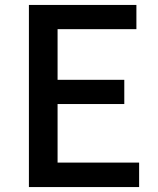

<svg xmlns="http://www.w3.org/2000/svg" viewBox="-20 -757 640 777"><path d="M97 0H543V-99H213V-336H483V-434H213V-639H532V-737H97Z"/></svg>

Font: Noto Sans TC Medium
Style: Regular
Weight: 500
Designer: Ryoko NISHIZUKA 西塚涼子 (kana, bopomofo & ideographs); Paul D. Hunt (Latin, Greek & Cyrillic); Sandoll Communications 산돌커뮤니
Foundry: Adobe
Version: Version 2.004;hotconv 1.0.118;makeotfexe 2.5.65603